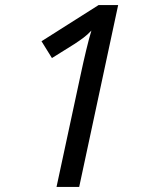

<svg xmlns="http://www.w3.org/2000/svg" viewBox="-20 -734 591 754"><path d="M202 0 297 -442Q307 -489 318.5 -537Q330 -585 339 -614Q324 -598 308 -586Q292 -574 272 -561L184 -506L143 -572L367 -714H444L291 0Z"/></svg>

Font: Manna Sans
Style: Italic
Weight: 400
Italic angle: -12°
Designer: Monotype Design Team
Foundry: Monotype Imaging Inc.
Version: Version 2.001.1; ttfautohint (v1.8.2)